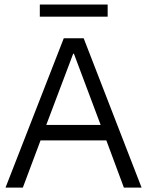

<svg xmlns="http://www.w3.org/2000/svg" viewBox="-20 -848 665 868"><path d="M5 0 268.3 -675H358.3L620 0H540L460.8 -213.3H163.3L83.3 0ZM189.2 -283.3H435L314.2 -605H310.8ZM160 -772.5V-827.5H466.7V-772.5Z"/></svg>

Font: Funnel Sans Light
Style: Regular
Weight: 300
Designer: NORD ID, Kristian Moeller
Foundry: Dicotype
Version: Version 1.000